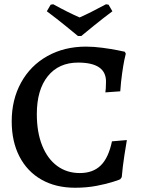

<svg xmlns="http://www.w3.org/2000/svg" viewBox="-20 -870 661 902"><path d="M35 -300Q35 -402 79 -482Q123 -562 202.5 -606.5Q282 -651 384 -651Q421 -651 461.5 -645.5Q502 -640 530 -634.5Q558 -629 566 -627L571 -618Q569 -612 564 -587.5Q559 -563 553.5 -524Q548 -485 545 -441L475 -436Q476 -441 477 -455Q478 -469 478 -487Q478 -576 347 -576Q256 -576 204.5 -512Q153 -448 153 -334Q153 -249 178 -186.5Q203 -124 248.5 -90.5Q294 -57 355 -57Q417 -57 453.5 -93Q490 -129 506 -206L576 -212Q573 -196 564.5 -141Q556 -86 552 -38L545 -28Q545 -27 513 -16.5Q481 -6 434 3Q387 12 333 12Q242 12 175 -26Q108 -64 71.5 -134.5Q35 -205 35 -300ZM200 -817 218 -848 230 -850Q301 -811 354 -788Q400 -808 478 -850L490 -848L508 -817Q465 -785 420 -748.5Q375 -712 362 -701H346Q333 -712 288 -748.5Q243 -785 200 -817Z"/></svg>

Font: Alegreya SC Medium
Style: Regular
Weight: 500
Designer: Juan Pablo del Peral
Foundry: Huerta Tipografica
Version: Version 2.007; ttfautohint (v1.6)